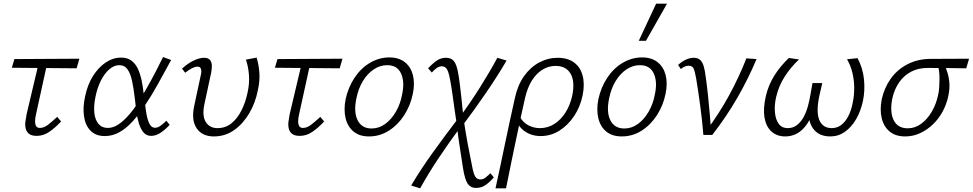

<svg xmlns="http://www.w3.org/2000/svg" viewBox="-20 -731 5269 1040"><path d="M179 5Q152 5 138 -5.5Q124 -16 119.5 -33.5Q115 -51 117.5 -71.5Q120 -92 124 -112L194 -408H240L176 -116Q170 -92 170 -74.5Q170 -57 176 -47.5Q182 -38 196 -38Q218 -38 240.5 -55.5Q263 -73 290 -98L311 -73Q278 -38 246.5 -16.5Q215 5 179 5ZM44 -364 58 -411 410 -413 395 -361Z M548 6Q499 6 470.5 -23Q442 -52 435 -101.5Q428 -151 441 -209Q454 -272 483.5 -319Q513 -366 552.5 -392.5Q592 -419 636 -419Q670 -419 692 -402.5Q714 -386 727 -358Q740 -330 747.5 -293.5Q755 -257 759 -217Q765 -172 770.5 -131Q776 -90 787.5 -64.5Q799 -39 820 -39Q835 -39 850.5 -50.5Q866 -62 881 -77L899 -55Q880 -33 853 -14Q826 5 799 5Q773 5 757.5 -13.5Q742 -32 732.5 -62Q723 -92 718.5 -128.5Q714 -165 710 -200Q704 -252 695.5 -292Q687 -332 671 -355Q655 -378 626 -378Q598 -378 572 -355.5Q546 -333 526.5 -294.5Q507 -256 497 -206Q487 -157 491 -119.5Q495 -82 513.5 -60Q532 -38 564 -38Q593 -38 621.5 -57Q650 -76 679.5 -110Q709 -144 738.5 -192Q768 -240 799.5 -298Q831 -356 863 -422L907 -406Q869 -336 834.5 -274Q800 -212 765.5 -160.5Q731 -109 697 -72Q663 -35 626 -14.5Q589 6 548 6Z M1138 8Q1076 8 1046 -35Q1016 -78 1031 -153L1067 -321Q1070 -332 1070.5 -343Q1071 -354 1066.5 -362Q1062 -370 1049 -370Q1037 -370 1020 -361.5Q1003 -353 983 -337L966 -359Q996 -387 1028 -402.5Q1060 -418 1085 -418Q1108 -418 1117.5 -406Q1127 -394 1127.5 -376Q1128 -358 1124 -338L1087 -166Q1074 -104 1094.5 -70.5Q1115 -37 1158 -37Q1201 -37 1233 -62.5Q1265 -88 1287.5 -132Q1310 -176 1321 -230Q1332 -279 1328.5 -325Q1325 -371 1312 -408L1370 -419Q1382 -380 1385 -336Q1388 -292 1377 -244Q1364 -175 1330.5 -118Q1297 -61 1248.5 -26.5Q1200 8 1138 8Z M1604 5Q1577 5 1563 -5.5Q1549 -16 1544.5 -33.5Q1540 -51 1542.5 -71.5Q1545 -92 1549 -112L1619 -408H1665L1601 -116Q1595 -92 1595 -74.5Q1595 -57 1601 -47.5Q1607 -38 1621 -38Q1643 -38 1665.5 -55.5Q1688 -73 1715 -98L1736 -73Q1703 -38 1671.5 -16.5Q1640 5 1604 5ZM1469 -364 1483 -411 1835 -413 1820 -361Z M1979 8Q1927 8 1895 -18.5Q1863 -45 1852 -90.5Q1841 -136 1852 -193Q1866 -258 1900.5 -310Q1935 -362 1984.5 -391Q2034 -420 2089 -420Q2140 -420 2172.5 -394.5Q2205 -369 2216.5 -324.5Q2228 -280 2216 -222Q2203 -159 2169 -106.5Q2135 -54 2086 -23Q2037 8 1979 8ZM1993 -35Q2033 -35 2067 -60Q2101 -85 2125 -127Q2149 -169 2158 -219Q2173 -287 2152.5 -332.5Q2132 -378 2077 -378Q2039 -378 2005 -355.5Q1971 -333 1946 -292.5Q1921 -252 1910 -196Q1895 -123 1917.5 -79Q1940 -35 1993 -35Z M2558 287Q2529 287 2513.5 264.5Q2498 242 2488 180Q2481 130 2471 69Q2461 8 2455 -52Q2448 -97 2442 -140Q2436 -183 2430.5 -223Q2425 -263 2418 -299Q2410 -343 2400 -357.5Q2390 -372 2373 -372Q2358 -372 2343.5 -361Q2329 -350 2319 -338L2299 -361Q2324 -388 2346 -403Q2368 -418 2396 -418Q2416 -418 2429.5 -408.5Q2443 -399 2451.5 -375.5Q2460 -352 2466 -310Q2469 -287 2472.5 -260Q2476 -233 2479 -203.5Q2482 -174 2485 -144Q2488 -114 2491 -87Q2502 -14 2513.5 48.5Q2525 111 2537 168Q2545 212 2555 226.5Q2565 241 2582 241Q2597 241 2611 230Q2625 219 2636 207L2655 230Q2631 257 2609 272Q2587 287 2558 287ZM2256 289 2207 274Q2259 186 2325 94.5Q2391 3 2461 -89L2475 -44Q2413 40 2356.5 124.5Q2300 209 2256 289ZM2481 -45 2466 -91Q2526 -172 2579.5 -257Q2633 -342 2674 -418L2724 -403Q2675 -319 2611.5 -226.5Q2548 -134 2481 -45Z M2664 289Q2678 226 2690.5 166.5Q2703 107 2715.5 47.5Q2728 -12 2741 -73Q2754 -134 2769 -200Q2784 -270 2818.5 -318.5Q2853 -367 2900.5 -392.5Q2948 -418 3001 -418Q3055 -418 3089.5 -392.5Q3124 -367 3136 -321Q3148 -275 3136 -215Q3123 -152 3089.5 -102Q3056 -52 3009.5 -23Q2963 6 2909 6Q2878 6 2852 -4Q2826 -14 2807.5 -32Q2789 -50 2779 -73L2796 -99Q2812 -68 2841.5 -52.5Q2871 -37 2904 -37Q2948 -37 2983.5 -60Q3019 -83 3044 -123Q3069 -163 3080 -215Q3095 -290 3070.5 -332Q3046 -374 2989 -374Q2952 -374 2919 -354Q2886 -334 2861.5 -295.5Q2837 -257 2824 -200Q2814 -155 2806.5 -121.5Q2799 -88 2792 -54Q2785 -20 2775.5 24Q2766 68 2753 131.5Q2740 195 2721 289Z M3348 8Q3296 8 3264 -18.5Q3232 -45 3221 -90.5Q3210 -136 3221 -193Q3235 -258 3269.5 -310Q3304 -362 3353.5 -391Q3403 -420 3458 -420Q3509 -420 3541.5 -394.5Q3574 -369 3585.5 -324.5Q3597 -280 3585 -222Q3572 -159 3538 -106.5Q3504 -54 3455 -23Q3406 8 3348 8ZM3362 -35Q3402 -35 3436 -60Q3470 -85 3494 -127Q3518 -169 3527 -219Q3542 -287 3521.5 -332.5Q3501 -378 3446 -378Q3408 -378 3374 -355.5Q3340 -333 3315 -292.5Q3290 -252 3279 -196Q3264 -123 3286.5 -79Q3309 -35 3362 -35ZM3440 -510 3534 -711H3593L3479 -510Z M3790 0Q3787 -38 3782.5 -79Q3778 -120 3772.5 -161Q3767 -202 3761.5 -238.5Q3756 -275 3751 -305Q3744 -345 3737 -360Q3730 -375 3710 -375Q3700 -375 3689 -370.5Q3678 -366 3668 -357L3653 -379Q3672 -397 3694.5 -407.5Q3717 -418 3737 -418Q3761 -418 3773.5 -405.5Q3786 -393 3792.5 -369.5Q3799 -346 3803 -312Q3810 -263 3815 -213.5Q3820 -164 3824.5 -114.5Q3829 -65 3831 -16L3804 -20Q3875 -115 3929 -214Q3983 -313 4023 -415L4078 -411Q4033 -304 3974 -201.5Q3915 -99 3838 0Z M4233 8Q4188 8 4158.5 -19Q4129 -46 4121 -94.5Q4113 -143 4128 -209Q4142 -270 4174 -321Q4206 -372 4253 -417L4308 -409Q4264 -368 4231 -317Q4198 -266 4184 -205Q4174 -161 4177.5 -122.5Q4181 -84 4198 -60.5Q4215 -37 4247 -37Q4276 -37 4297.5 -54Q4319 -71 4333.5 -98Q4348 -125 4356.5 -157Q4365 -189 4370 -219L4381 -281H4434L4419 -216Q4406 -158 4409.5 -118Q4413 -78 4432.5 -57.5Q4452 -37 4485 -37Q4514 -37 4536.5 -54Q4559 -71 4575 -102Q4591 -133 4599 -175Q4607 -213 4607 -254Q4607 -295 4597.5 -335.5Q4588 -376 4568 -410L4625 -416Q4654 -362 4660 -300.5Q4666 -239 4654 -183Q4642 -128 4617 -85Q4592 -42 4556.5 -17Q4521 8 4478 8Q4418 8 4387.5 -30.5Q4357 -69 4361 -132L4385 -127Q4360 -59 4322 -25.5Q4284 8 4233 8Z M4883 8Q4831 8 4799 -18.5Q4767 -45 4756 -90.5Q4745 -136 4756 -193Q4770 -256 4805 -305Q4840 -354 4894.5 -382.5Q4949 -411 5017 -412L5229 -413L5214 -361Q5153 -362 5099 -362.5Q5045 -363 5005 -363Q4954 -363 4915 -342.5Q4876 -322 4850 -284.5Q4824 -247 4813 -196Q4799 -123 4821 -79.5Q4843 -36 4897 -36Q4937 -36 4970.5 -61Q5004 -86 5028 -127.5Q5052 -169 5062 -219Q5066 -237 5067.5 -260Q5069 -283 5069 -305Q5069 -327 5066.5 -346.5Q5064 -366 5060 -378L5095 -387Q5103 -365 5111.5 -339Q5120 -313 5122.5 -281Q5125 -249 5116 -208Q5107 -166 5086 -127Q5065 -88 5034 -58Q5003 -28 4964.5 -10Q4926 8 4883 8Z"/></svg>

Font: Ysabeau Infant Light
Style: Italic
Weight: 300
Italic angle: -12°
Designer: Christian Thalmann (Catharsis Fonts)
Version: Version 2.001;gftools[0.9.30]; featfreeze: ss01,ss02,lnum